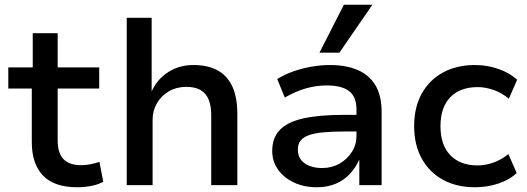

<svg xmlns="http://www.w3.org/2000/svg" viewBox="-20 -780 2222 809"><path d="M305 9Q209 9 161.5 -40Q114 -89 114 -181V-407H15V-496H118V-640H223V-496H398V-407H223V-188Q223 -135 247.5 -109.5Q272 -84 322 -84Q342 -84 361.5 -88Q381 -92 399 -98L415 -14Q393 -2 364 3.5Q335 9 305 9Z M514 0V-705H619V-395Q642 -446 688.5 -476Q735 -506 795 -506Q856 -506 897 -483.5Q938 -461 959 -415.5Q980 -370 980 -300V0H870V-295Q870 -333 859.5 -359.5Q849 -386 826 -400Q803 -414 765 -414Q724 -414 692 -395.5Q660 -377 641.5 -345.5Q623 -314 623 -275V0Z M1315 9Q1261 9 1218.5 -11Q1176 -31 1151.5 -65.5Q1127 -100 1127 -144Q1127 -199 1159 -232.5Q1191 -266 1257.5 -281Q1324 -296 1428 -296H1498V-226H1433Q1381 -226 1343.5 -222.5Q1306 -219 1282 -210.5Q1258 -202 1246.5 -187.5Q1235 -173 1235 -150Q1235 -112 1263.5 -92Q1292 -72 1338 -72Q1378 -72 1410.5 -90.5Q1443 -109 1462.5 -139.5Q1482 -170 1482 -207V-318Q1482 -373 1450.5 -396.5Q1419 -420 1357 -420Q1314 -420 1270.5 -408Q1227 -396 1180 -369L1148 -447Q1179 -466 1215.5 -479Q1252 -492 1292 -499Q1332 -506 1371 -506Q1438 -506 1487 -485Q1536 -464 1562 -420.5Q1588 -377 1588 -307V0H1494V-106H1493Q1479 -74 1454.5 -47.5Q1430 -21 1395 -6Q1360 9 1315 9ZM1326 -558 1429 -760H1549L1410 -558Z M1981 9Q1904 9 1846.5 -22.5Q1789 -54 1757 -112Q1725 -170 1725 -249Q1725 -328 1757 -385.5Q1789 -443 1846.5 -474.5Q1904 -506 1982 -506Q2034 -506 2081.5 -489Q2129 -472 2159 -444L2124 -364Q2096 -388 2061 -400.5Q2026 -413 1993 -413Q1919 -413 1877.5 -370.5Q1836 -328 1836 -248Q1836 -169 1877.5 -126Q1919 -83 1992 -83Q2026 -83 2060.5 -95.5Q2095 -108 2122 -131L2157 -51Q2128 -23 2081 -7Q2034 9 1981 9Z"/></svg>

Font: Nunito Sans 8pt SemiBold
Style: Regular
Weight: 600
Version: Version 3.101;gftools[0.9.27]